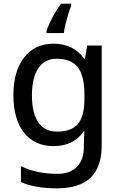

<svg xmlns="http://www.w3.org/2000/svg" viewBox="-20 -786 658 1046"><path d="M272 -548Q324 -548 366.5 -528Q409 -508 438 -467H443L455 -538H534V8Q534 123 474 181.5Q414 240 289 240Q171 240 94 206V119Q177 161 294 161Q362 161 399.5 122.5Q437 84 437 15V-5Q437 -18 438 -39.5Q439 -61 440 -71H436Q409 -30 367.5 -10Q326 10 272 10Q169 10 111 -63Q53 -136 53 -268Q53 -397 111 -472.5Q169 -548 272 -548ZM289 -466Q224 -466 189 -414.5Q154 -363 154 -267Q154 -170 188.5 -119.5Q223 -69 291 -69Q369 -69 404.5 -111Q440 -153 440 -247V-268Q440 -374 403.5 -420Q367 -466 289 -466ZM368 -754Q360 -736 352 -709.5Q344 -683 337 -655.5Q330 -628 328 -606H233V-615Q238 -634 250.5 -660.5Q263 -687 279 -715Q295 -743 313 -766H368Z"/></svg>

Font: Noto Sans Kayah Li Medium
Style: Regular
Weight: 500
Designer: Monotype Design Team, Sérgio Martins
Foundry: Monotype Imaging Inc.
Version: Version 2.002; ttfautohint (v1.8.4.7-5d5b)